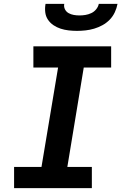

<svg xmlns="http://www.w3.org/2000/svg" viewBox="-20 -975 640 995"><path d="M53 0V-110H195L281 -625H153V-735H556V-625H414L329 -110H456V0ZM379 -815Q357 -815 335.5 -817.5Q314 -820 294 -826.5Q274 -833 257 -844.5Q240 -856 228.5 -873Q217 -890 214.5 -911.5Q212 -933 216 -955H313Q310 -940 316.5 -927Q323 -914 335.5 -907Q348 -900 362.5 -897.5Q377 -895 392 -895Q407 -895 422.5 -897.5Q438 -900 453 -907Q468 -914 478.5 -927Q489 -940 492 -955H589Q585 -933 575 -911.5Q565 -890 548.5 -873Q532 -856 511 -844.5Q490 -833 468 -826.5Q446 -820 423.5 -817.5Q401 -815 379 -815Z"/></svg>

Font: Iosevka SS04 XBd Ex Obl
Style: Regular
Weight: 800
Width: 7
Italic angle: -9°
Monospace: yes
Designer: Belleve Invis
Foundry: Belleve Invis
Version: Version 19.0.0; ttfautohint (v1.8.4)